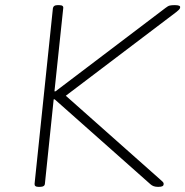

<svg xmlns="http://www.w3.org/2000/svg" viewBox="-20 -722 718 744"><path d="M128 2Q113 2 114 -10L185 -690Q187 -702 202 -702H210Q227 -702 225 -690L191 -368H195L621 -691Q631 -699 638 -700.5Q645 -702 653 -702H660Q668 -702 673.5 -700Q679 -698 678 -693Q678 -689 673.5 -684.5Q669 -680 664 -676L235 -351L599 -28Q605 -23 610 -18Q615 -13 614 -8Q614 2 595 2H591Q574 2 563 -8L192 -337H188L154 -10Q153 2 136 2Z"/></svg>

Font: Asap Expanded Expanded Thin
Style: Italic
Weight: 100
Width: 7
Italic angle: -6°
Designer: Pablo Cosgaya
Foundry: Omnibus-Type
Version: Version 3.001; ttfautohint (v1.8.4.7-5d5b)